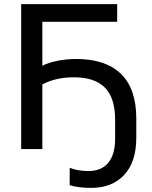

<svg xmlns="http://www.w3.org/2000/svg" viewBox="-20 -725 738 934"><path d="M424 189Q361 189 319 176V91Q357 107 411 107Q473 107 506.5 67Q540 27 540 -51V-142Q540 -249 490 -299Q440 -349 340 -349Q250 -349 186 -314V0H83V-705H550V-619H186V-405Q214 -420 258.5 -429Q303 -438 351 -438Q494 -438 568.5 -365.5Q643 -293 643 -148V-55Q643 63 584 126Q525 189 424 189Z"/></svg>

Font: Mulish SemiBold
Style: Regular
Weight: 600
Designer: Vernon Adams
Foundry: Vernon Adams
Version: Version 3.603; ttfautohint (v1.8.3)